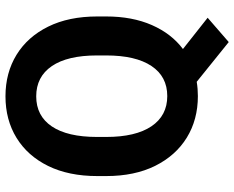

<svg xmlns="http://www.w3.org/2000/svg" viewBox="-100 -662 888 729"><g transform="rotate(-90 344.5 -297.0)"><path d="M647 -372.1V-338.4Q647 -239.3 614.3 -164.8Q581.5 -90.3 523.4 -46.9L642.1 46.9L549.8 127L398.9 5.4Q372.6 9.8 344.7 9.8Q255.4 9.8 187 -32.2Q118.7 -74.2 79.8 -152.3Q41 -230.5 41 -338.4V-372.1Q41 -480.5 79.3 -558.6Q117.7 -636.7 186 -678.7Q254.4 -720.7 343.8 -720.7Q433.1 -720.7 501.5 -678.7Q569.8 -636.7 608.4 -558.6Q647 -480.5 647 -372.1ZM499 -338.4V-373Q499 -485.4 458.5 -544.7Q418 -604 343.8 -604Q269.5 -604 229.5 -544.7Q189.5 -485.4 189.5 -373V-338.4Q189.5 -226.6 230 -166.5Q270.5 -106.4 344.7 -106.4Q418.9 -106.4 459 -166.5Q499 -226.6 499 -338.4Z"/></g></svg>

Font: Vazirmatn UI
Style: Bold
Weight: 700
Designer: Saber Rastikerdar
Foundry: Saber Rastikerdar
Version: Version 33.003